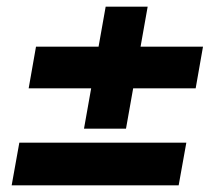

<svg xmlns="http://www.w3.org/2000/svg" viewBox="-20 -645 629 576"><path d="M15 -89 38 -217H539L516 -89ZM232 -259 297 -625H423L358 -259ZM66 -380 88 -505H589L567 -380Z"/></svg>

Font: DM Sans 20pt Black
Style: Italic
Weight: 900
Italic angle: -10°
Version: Version 4.004;gftools[0.9.30]